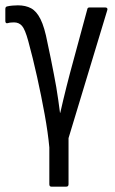

<svg xmlns="http://www.w3.org/2000/svg" viewBox="-22 -515 431 720"><path d="M171 185Q163 185 163 176V38Q158 -17 145.5 -86Q133 -155 117 -227Q101 -299 84 -361Q72 -405 60.5 -418Q49 -431 31 -431Q25 -431 19 -430.5Q13 -430 6 -428Q2 -427 0 -429.5Q-2 -432 -2 -436V-481Q-2 -490 5 -491Q13 -493 24 -494Q35 -495 45 -495Q74 -495 94.5 -484Q115 -473 130 -443Q145 -413 156 -355Q163 -324 168.5 -295.5Q174 -267 180 -237Q185 -213 189 -188.5Q193 -164 196.5 -140Q200 -116 203 -92H204Q210 -117 215.5 -141.5Q221 -166 227.5 -190.5Q234 -215 240 -239L305 -479Q306 -487 313 -487H373Q378 -487 380 -484Q382 -481 380 -476L235 3V176Q235 185 226 185Z"/></svg>

Font: Sofia Sans Condensed
Style: Regular
Weight: 400
Designer: Botio Nikoltchev, Ani Petrova
Foundry: lettersoup
Version: Version 4.100